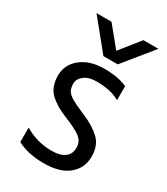

<svg xmlns="http://www.w3.org/2000/svg" viewBox="-180 -798 772 886"><g transform="rotate(30 206.0 -355.0)"><path d="M269 -560H193L66 -716H146L232 -611L316 -716H396ZM59 -25V-102Q126 -62 203 -62Q249 -62 273 -80Q297 -98 297 -131.5Q297 -165 270.5 -185Q244 -205 184.5 -228.5Q125 -252 90.5 -285Q56 -318 56 -377.5Q56 -437 103.5 -474.5Q151 -512 226 -512Q301 -512 349 -490V-415Q303 -443 223 -443Q183 -443 159.5 -424.5Q136 -406 136 -382.5Q136 -359 143 -345.5Q150 -332 170 -319Q194 -304 250 -280.5Q306 -257 342 -224Q378 -191 378 -130.5Q378 -70 332.5 -32Q287 6 201.5 6Q116 6 59 -25Z"/></g></svg>

Font: Hind Vadodara
Style: Regular
Weight: 400
Designer: Hitesh Malaviya
Foundry: Indian Type Foundry
Version: Version 0.702;PS 1.0;hotconv 1.0.81;makeotf.lib2.5.63406